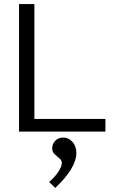

<svg xmlns="http://www.w3.org/2000/svg" viewBox="-20 -643 603 938"><path d="M73 0V-623H148V-62H495V0ZM250 275 220 246Q247 223 264.5 197Q282 171 282 153Q282 140 270 130.5Q258 121 246.5 110Q235 99 235 82Q235 60 250 44.5Q265 29 290 29Q315 29 334 50Q353 71 353 104Q353 141 327 184Q301 227 250 275Z"/></svg>

Font: Inconsolata SemiExpanded Thin
Style: Regular
Weight: 100
Width: 6
Monospace: yes
Designer: Raph Levien, Cyreal, Brenton Simpson
Foundry: Raph Levien, Cyreal, Google
Version: Version 3.100; ttfautohint (v1.8.4.7-5d5b)